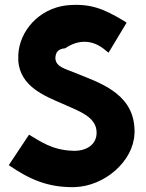

<svg xmlns="http://www.w3.org/2000/svg" viewBox="-20 -744 600 787"><path d="M247 -546C297 -580 357 -587 416 -535L425 -528L499 -651L490 -657C403 -710 348 -731 252 -722C138 -708 60 -616 55 -520V-519V-493C64 -389 162 -351 238 -318C308 -287 376 -264 376 -200C376 -149 331 -124 280 -126C193 -128 142 -167 99 -192L16 -67C102 -8 177 25 286 23C410 19 525 -83 531 -193C532 -202 532 -210 531 -220C523 -367 377 -408 289 -445C248 -462 210 -469 207 -504C207 -532 221 -544 247 -546Z"/></svg>

Font: Bluebird
Style: SfBdNrw
Weight: 700
Designer: Jasper
Foundry: Cannot Into Space Fonts
Version: Version 0.98